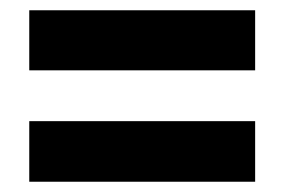

<svg xmlns="http://www.w3.org/2000/svg" viewBox="-20 -539 553 374"><path d="M37 -402V-519H477V-402ZM37 -185V-303H477V-185Z"/></svg>

Font: Noto Sans Ethiopic Condensed ExtraBold
Style: Regular
Weight: 800
Width: 3
Designer: Monotype Design Team
Foundry: Monotype Imaging Inc.
Version: Version 2.102; ttfautohint (v1.8.4.7-5d5b)